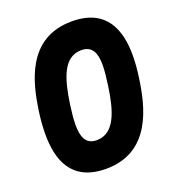

<svg xmlns="http://www.w3.org/2000/svg" viewBox="-132 -809 823 918"><g transform="rotate(-20 280.0 -349.5)"><path d="M252 10C481 10 528 -208 547 -344C552 -378 556 -417 556 -458C556 -580 517 -709 337 -709C106 -709 62 -490 43 -362C38 -326 34 -285 34 -244C34 -118 73 10 252 10ZM185 -236C185 -267 189 -302 194 -339C212 -462 241 -564 333 -564C388 -564 405 -523 405 -463C405 -432 400 -395 395 -357C378 -239 348 -134 256 -134C201 -134 185 -176 185 -236Z"/></g></svg>

Font: HK Grotesk Black
Style: Italic
Weight: 900
Italic angle: -16°
Designer: Alfredo Marco Pradil
Foundry: Hanken Design Co.
Version: Version 3.001;FEAKit 1.0